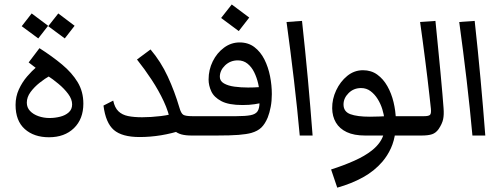

<svg xmlns="http://www.w3.org/2000/svg" viewBox="-20 -612 2271 867"><path d="M272.5 -438.5 197.8 -493.7 243.2 -551.3 316.9 -495.6ZM152.8 -438.5 78.1 -493.7 123 -551.3 197.3 -495.6ZM201.2 7.8Q133.3 7.8 91.8 -29.3Q50.3 -66.4 50.3 -138.2Q50.3 -175.8 65.2 -208.3Q80.1 -240.7 102.3 -266.6Q124.5 -292.5 145.5 -310.1L206.5 -270.5Q183.6 -257.8 159.2 -238.5Q134.8 -219.2 117.9 -196.3Q101.1 -173.3 101.1 -148.4Q101.1 -126.5 115.5 -111.1Q129.9 -95.7 153.6 -87.4Q177.2 -79.1 203.6 -79.1Q228 -79.1 251.5 -85Q274.9 -90.8 290.3 -104.5Q305.7 -118.2 305.7 -140.6Q305.7 -164.1 287.8 -188Q270 -211.9 244.1 -233.4Q218.3 -254.9 193.4 -271L147 -301.3L109.4 -330.1L158.2 -394.5Q216.3 -357.4 260.7 -320.3Q305.2 -283.2 330.8 -240.7Q356.4 -198.2 356.4 -144Q356.4 -74.7 314 -33.4Q271.5 7.8 201.2 7.8Z M877 -87.4V0H845.7Q817.9 0 799.1 -5.1Q780.3 -10.3 765.1 -23.4L803.7 -24.9Q756.3 -9.3 707.5 -1.2Q658.7 6.8 610.4 6.8Q531.2 6.8 494.1 -25.1Q457 -57.1 447.3 -135.3L491.2 -157.7Q498 -125.5 514.9 -109.4Q531.7 -93.3 558.3 -87.9Q585 -82.5 621.6 -82.5Q661.6 -82.5 706.3 -87.9Q751 -93.3 783.2 -105.5L750 -60.1Q742.2 -105.5 719.5 -154.3Q696.8 -203.1 665 -251.5Q633.3 -299.8 598.6 -343.3L659.7 -388.7Q706.5 -333.5 737.5 -266.4Q768.6 -199.2 790 -126.5Q797.4 -100.1 807.6 -93.8Q817.9 -87.4 848.6 -87.4ZM877 0V-87.4Q892.6 -87.4 897.9 -77.4Q903.3 -67.4 903.3 -43.5Q903.3 -21.5 897.5 -10.7Q891.6 0 877 0Z M877 0V-87.4H1046.9Q1088.4 -87.4 1111.3 -91.8Q1134.3 -96.2 1143.1 -109.6Q1151.9 -123 1151.9 -149.9V-183.1Q1151.9 -207.5 1145.8 -234.6Q1139.6 -261.7 1127.9 -285.6Q1116.2 -309.6 1097.7 -324.5Q1079.1 -339.4 1054.2 -339.4Q1020 -339.4 996.3 -316.7Q972.7 -293.9 972.7 -265.1Q972.7 -246.1 991.2 -235.4Q1009.8 -224.6 1038.8 -220.7Q1067.9 -216.8 1100.1 -216.8Q1127.9 -216.8 1149.9 -218.5Q1171.9 -220.2 1185.1 -221.2L1173.3 -150.4Q1153.3 -145 1129.6 -141.4Q1106 -137.7 1075.2 -137.7Q1012.7 -137.7 979.5 -155.3Q946.3 -172.9 934.1 -199.5Q921.9 -226.1 921.9 -252.9Q921.9 -296.9 940.7 -335Q959.5 -373 991.5 -396.7Q1023.4 -420.4 1062 -420.4Q1101.1 -420.4 1128.9 -399.2Q1156.7 -377.9 1174.1 -343.3Q1191.4 -308.6 1199.5 -267.6Q1207.5 -226.6 1207.5 -187Q1207.5 -156.2 1202.4 -129.4Q1197.3 -102.5 1189 -81.5Q1176.8 -52.2 1160.2 -36.1Q1143.6 -20 1114.7 -11.7Q1093.8 -5.9 1057.4 -2.9Q1021 0 956.5 0ZM877 0Q862.3 0 856.4 -10.7Q850.6 -21.5 850.6 -43.5Q850.6 -67.4 856 -77.4Q861.3 -87.4 877 -87.4ZM1058.1 -471.7 978.5 -530.8 1026.4 -591.8 1105.5 -532.7Z M1333.5 0Q1322.8 -119.1 1307.4 -250Q1292 -380.9 1273.9 -512.7L1343.8 -517.6Q1358.9 -378.9 1370.4 -253.4Q1381.8 -127.9 1391.6 0Z M1502.9 235.4 1475.1 153.3Q1531.7 135.3 1579.8 113.8Q1627.9 92.3 1659.2 67.4Q1703.6 32.2 1713.9 -11.7L1732.9 0H1628.9Q1578.6 0 1545.9 -15.4Q1513.2 -30.8 1496.8 -58.6Q1480.5 -86.4 1480 -123Q1479.5 -164.6 1498 -204.1Q1516.6 -243.7 1548.1 -269.3Q1579.6 -294.9 1619.1 -294.9Q1656.2 -294.9 1683.6 -275.1Q1710.9 -255.4 1729.2 -222.9Q1747.6 -190.4 1757.1 -150.9Q1766.6 -111.3 1767.6 -71.8L1744.6 -87.4H1822.3V0H1740.7L1765.1 -15.6Q1760.3 23.9 1745.4 56.9Q1730.5 89.8 1707.5 117.2Q1670.9 160.2 1619.1 188.7Q1567.4 217.3 1502.9 235.4ZM1715.3 -74.7Q1713.9 -94.7 1706.3 -119.1Q1698.7 -143.6 1685.3 -165Q1671.9 -186.5 1653.3 -200.4Q1634.8 -214.4 1610.4 -214.4Q1577.1 -214.4 1554.2 -191.7Q1531.2 -168.9 1531.2 -140.1Q1531.2 -107.9 1562 -96.4Q1592.8 -85 1650.4 -85Q1669.9 -85 1691.7 -85.9Q1713.4 -86.9 1736.3 -87.9ZM1822.3 0V-87.4Q1837.9 -87.4 1843.3 -77.4Q1848.6 -67.4 1848.6 -43.5Q1848.6 -21.5 1842.8 -10.7Q1836.9 0 1822.3 0Z M1822.3 0V-87.4H1895Q1916 -87.4 1921.9 -93.5Q1927.7 -99.6 1925.8 -120.6Q1922.9 -148.4 1918.9 -183.6Q1915 -218.8 1910.2 -258.8Q1905.3 -298.8 1899.9 -341.6Q1894.5 -384.3 1888.7 -427.5Q1882.8 -470.7 1877 -512.7L1946.3 -517.6Q1951.7 -463.9 1957.5 -404.1Q1963.4 -344.2 1968.8 -287.8Q1974.1 -231.4 1977.8 -188.2Q1981.4 -145 1982.9 -124.5Q1985.4 -94.2 1981 -73.5Q1976.6 -52.7 1960.4 -28.8Q1948.2 -11.7 1931.2 -5.9Q1914.1 0 1882.3 0ZM1822.3 0Q1807.6 0 1801.8 -10.7Q1795.9 -21.5 1795.9 -43.5Q1795.9 -67.4 1801.3 -77.4Q1806.6 -87.4 1822.3 -87.4Z M2113.3 0Q2102.5 -119.1 2087.2 -250Q2071.8 -380.9 2053.7 -512.7L2123.5 -517.6Q2138.7 -378.9 2150.1 -253.4Q2161.6 -127.9 2171.4 0Z"/></svg>

Font: Markazi Text Medium
Style: Regular
Weight: 500
Designer: Borna Izadpanah (Arabic designer), Fiona Ross (Arabic design director) and Florian Runge (Latin designer)
Foundry: Borna Izadpanah and Florian Runge
Version: Version 1.001